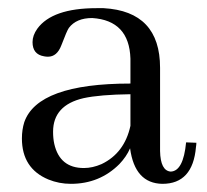

<svg xmlns="http://www.w3.org/2000/svg" viewBox="-20 -445 511 475"><path d="M381.8 9.8Q457 9.8 464.8 -81.1Q465.8 -86.9 465.8 -91.8L440.4 -92.8Q433.6 -21.5 402.3 -20.5Q377 -22.5 376 -71.3V-277.3Q376 -417 236.3 -424.8Q227.5 -424.8 218.8 -424.8Q109.4 -424.8 72.3 -374Q60.5 -357.4 60.5 -340.8Q60.5 -310.5 88.9 -305.7Q93.8 -304.7 98.6 -304.7Q121.1 -304.7 131.8 -333Q145.5 -369.1 150.4 -376Q168.9 -400.4 208 -400.4Q299.8 -394.5 302.7 -299.8V-238.3Q73.2 -238.3 40 -142.6Q34.2 -124 34.2 -102.5Q34.2 -28.3 99.6 -1Q126 9.8 155.3 9.8Q226.6 9.8 275.4 -39.1Q293 -57.6 301.8 -78.1Q313.5 8.8 381.8 9.8ZM187.5 -29.3Q127.9 -29.3 114.3 -88.9Q111.3 -102.5 111.3 -119.1Q111.3 -184.6 186.5 -202.1Q226.6 -210.9 302.7 -211.9V-133.8Q288.1 -66.4 231.4 -39.1Q209 -29.3 187.5 -29.3Z"/></svg>

Font: Abhaya Libre
Style: Regular
Weight: 400
Designer: Pushpananda Ekanayake, Sol Matas, Pathum Egodawatta
Foundry: Mooniak
Version: Version 1.050 ; ttfautohint (v1.6)